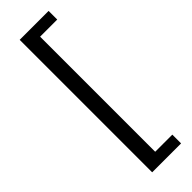

<svg xmlns="http://www.w3.org/2000/svg" viewBox="-318 -808 991 991"><g transform="rotate(-45 177.5 -312.5)"><path d="M104 171H315V107H190V-733H315V-796H104Z"/></g></svg>

Font: DAIFUKU Sans JP Medium
Style: Regular
Weight: 500
Designer: Original font ‘Source Han Sans JP’ : Ryoko NISHIZUKA  (kana, bopomofo & ideographs); Paul D. Hunt (Latin, Greek & Cyrill
Foundry: Daifuku
Version: Version 1.000